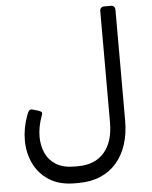

<svg xmlns="http://www.w3.org/2000/svg" viewBox="-62 -801 841 1063"><g transform="rotate(-5 358.5 -269.5)"><path d="M310.6 211.5Q225.1 211.5 168.2 175Q111.3 138.6 83.2 79.2Q55.2 19.9 55.2 -48.6Q55.2 -83.4 61.7 -118.6Q68.3 -153.7 82 -190.3Q88.1 -207 94.8 -213Q101.4 -218.9 112.9 -215.6L143.7 -206.8Q157 -202.4 161.5 -197.4Q166.1 -192.4 161.3 -180.2Q148.5 -145.7 143.3 -116.8Q138.1 -87.9 138.1 -62.4Q138.1 -12.5 156.7 28.8Q175.2 70 214.5 94.4Q253.8 118.8 316.1 118.8H336.1Q430.6 118.8 482.1 59.5Q533.6 0.3 533.6 -107.9V-727Q533.6 -737 540.1 -743.5Q546.6 -750 556.6 -750H595Q606 -750 612 -743.5Q618 -737 618 -727V-110.7Q618 -38.4 599.2 20.7Q580.4 79.8 543.7 122.7Q507 165.6 453.5 188.5Q400 211.5 330.6 211.5Z"/></g></svg>

Font: Rubik Light
Style: Italic
Weight: 300
Italic angle: -12°
Designer: Hubert and Fischer
Foundry: Hubert and Fischer
Version: Version 2.300;gftools[0.9.30]